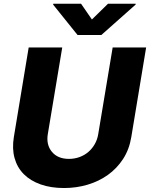

<svg xmlns="http://www.w3.org/2000/svg" viewBox="-20 -976 786 1006"><path d="M52.6 -258.2 130.3 -727.3H306.1L230.5 -273.4Q221.2 -217.7 252.1 -180.4Q282.7 -143.5 341.3 -143.5Q370.4 -143.5 396.3 -152.9Q422.2 -162.3 442.5 -179.5Q462.7 -196.7 476.4 -220.7Q490.1 -244.7 494.7 -273.4L570.3 -727.3H745.7L668 -258.2Q657.3 -192.8 624.8 -142.9Q592.3 -93 544.9 -59.3Q497.5 -25.6 438.6 -8.2Q379.6 9.2 315.7 9.2Q246.4 9.2 192.8 -9.8Q139.2 -28.8 104.6 -63.6Q70 -98.4 56.3 -147.9Q42.6 -197.4 52.6 -258.2ZM259.2 -956.3H404.8L461.6 -873.9L545.8 -956.3H691.1L690.3 -951.7L511 -792.6H386.4L258.5 -951.7Z"/></svg>

Font: Inter P Extra Bold
Style: Italic
Weight: 800
Italic angle: 9.39999°
Designer: Rasmus Andersson
Foundry: rsms
Version: Version 3.018;git-588b23468